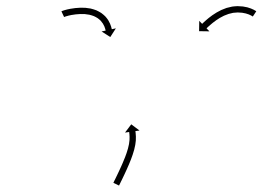

<svg xmlns="http://www.w3.org/2000/svg" viewBox="-20 -584 833 609"><path d="M176.9 -549C176.2 -548.8 175.5 -548.4 174.8 -548.1L183.3 -530C183.8 -530.2 184.3 -530.4 184.8 -530.6C184.8 -530.6 184.7 -530.6 184.6 -530.6C184.5 -530.6 184.5 -530.5 184.5 -530.5C186 -531.1 187.6 -531.7 189.2 -532.2C189.2 -532.2 189.2 -532.2 189.1 -532.2C189.1 -532.1 189 -532.1 189 -532.1C191.7 -532.9 194.3 -533.6 197 -534.3C197 -534.3 196.9 -534.3 196.9 -534.3C196.8 -534.3 196.8 -534.3 196.8 -534.3C200.3 -535.1 203.9 -535.9 207.4 -536.6C207.4 -536.6 207.4 -536.5 207.3 -536.5C207.3 -536.5 207.2 -536.5 207.2 -536.5C211.5 -537.2 215.7 -537.9 220 -538.4C220 -538.4 219.9 -538.4 219.9 -538.4C219.8 -538.4 219.8 -538.4 219.8 -538.4C224.6 -538.9 229.3 -539.2 234.1 -539.5C234.1 -539.5 234.1 -539.5 234 -539.5C234 -539.5 233.9 -539.5 233.9 -539.5C239 -539.6 244 -539.6 249.1 -539.4C249.1 -539.4 249 -539.4 248.9 -539.4C248.8 -539.4 248.6 -539.4 248.6 -539.4C253.8 -538.9 258.9 -538.2 263.9 -537.2C263.9 -537.2 263.8 -537.3 263.6 -537.3C263.5 -537.3 263.4 -537.3 263.4 -537.3C268.3 -536.1 273.2 -534.6 277.9 -532.8C277.9 -532.8 277.8 -532.9 277.6 -532.9C277.5 -533 277.3 -533.1 277.3 -533.1C281.7 -531.1 286 -528.8 290.1 -526.2C290.1 -526.2 290 -526.3 289.8 -526.4C289.7 -526.5 289.5 -526.6 289.5 -526.6C293.1 -524 296.5 -521.1 299.7 -518C299.7 -518 299.6 -518.1 299.5 -518.2C299.4 -518.4 299.2 -518.5 299.2 -518.5C301.9 -515.5 304.3 -512.3 306.5 -509C306.5 -509 306.5 -509.2 306.4 -509.3C306.3 -509.4 306.2 -509.5 306.2 -509.5C307.9 -506.6 309.5 -503.6 310.9 -500.5C310.9 -500.5 310.9 -500.6 310.8 -500.7C310.8 -500.8 310.8 -500.9 310.8 -500.9C311.7 -498.5 312.6 -496 313.4 -493.4C313.4 -493.4 313.4 -493.5 313.4 -493.6C313.4 -493.7 313.4 -493.7 313.4 -493.7C313.8 -492.1 314.3 -490.4 314.7 -488.7C314.7 -488.7 314.7 -488.8 314.7 -488.8C314.7 -488.8 314.7 -488.9 314.7 -488.9C314.8 -488.3 314.9 -487.6 315.1 -487L302.2 -484.2L329.8 -466.5L347.5 -494.1L334.6 -491.3C334.5 -491.9 334.3 -492.6 334.2 -493.3C334.2 -493.3 334.2 -493.3 334.2 -493.3C334.2 -493.4 334.1 -493.4 334.1 -493.4C333.7 -495.4 333.1 -497.3 332.6 -499.2C332.6 -499.2 332.6 -499.3 332.6 -499.4C332.5 -499.4 332.5 -499.5 332.5 -499.5C331.6 -502.5 330.5 -505.4 329.3 -508.3C329.3 -508.3 329.3 -508.4 329.2 -508.5C329.2 -508.6 329.2 -508.7 329.2 -508.7C327.5 -512.5 325.6 -516.1 323.5 -519.6C323.5 -519.6 323.4 -519.8 323.3 -519.9C323.3 -520 323.2 -520.2 323.2 -520.2C320.5 -524.2 317.5 -528.1 314.2 -531.7C314.2 -531.7 314.1 -531.8 314 -532C313.9 -532.1 313.8 -532.2 313.8 -532.2C309.9 -536 305.7 -539.5 301.4 -542.7C301.4 -542.7 301.2 -542.8 301.1 -542.9C300.9 -543 300.8 -543.1 300.8 -543.1C295.9 -546.2 290.8 -548.9 285.6 -551.3C285.6 -551.3 285.4 -551.3 285.3 -551.4C285.1 -551.5 285 -551.5 285 -551.5C279.5 -553.6 273.9 -555.3 268.2 -556.7C268.2 -556.7 268.1 -556.8 268 -556.8C267.8 -556.8 267.7 -556.9 267.7 -556.9C262 -558 256.2 -558.8 250.5 -559.3C250.5 -559.3 250.3 -559.3 250.2 -559.3C250.1 -559.3 250 -559.3 250 -559.3C244.5 -559.6 238.9 -559.6 233.4 -559.5C233.4 -559.5 233.3 -559.5 233.2 -559.4C233.2 -559.4 233.1 -559.4 233.1 -559.4C228 -559.2 222.8 -558.8 217.7 -558.3C217.7 -558.3 217.7 -558.3 217.6 -558.3C217.6 -558.2 217.5 -558.2 217.5 -558.2C212.9 -557.7 208.4 -557 203.9 -556.2C203.9 -556.2 203.8 -556.2 203.7 -556.2C203.7 -556.2 203.6 -556.2 203.6 -556.2C199.8 -555.5 196 -554.6 192.2 -553.8C192.2 -553.8 192.1 -553.7 192.1 -553.7C192 -553.7 192 -553.7 192 -553.7C189.1 -552.9 186.1 -552.1 183.2 -551.3C183.2 -551.3 183.2 -551.2 183.1 -551.2C183.1 -551.2 183 -551.2 183 -551.2C181.1 -550.6 179.1 -549.9 177.2 -549.2C177.2 -549.2 177.2 -549.1 177.1 -549.1C177 -549.1 176.9 -549 176.9 -549ZM780.3 -532.6C780.8 -532.3 781.3 -531.9 781.9 -531.6L792.9 -548.3C792.3 -548.6 791.7 -549 791.1 -549.4C791.1 -549.4 791.1 -549.4 791.1 -549.5C791 -549.5 791 -549.5 791 -549.5C789.2 -550.6 787.4 -551.6 785.6 -552.6C785.6 -552.6 785.6 -552.7 785.5 -552.7C785.4 -552.7 785.4 -552.8 785.4 -552.8C782.5 -554.2 779.6 -555.5 776.7 -556.7C776.7 -556.7 776.6 -556.8 776.5 -556.8C776.5 -556.8 776.4 -556.9 776.4 -556.9C772.6 -558.3 768.7 -559.6 764.8 -560.7C764.8 -560.7 764.7 -560.7 764.6 -560.7C764.5 -560.8 764.4 -560.8 764.4 -560.8C759.7 -561.9 755 -562.8 750.3 -563.5C750.3 -563.5 750.2 -563.5 750.1 -563.5C750 -563.5 749.9 -563.5 749.9 -563.5C744.6 -564.1 739.3 -564.4 734 -564.5C734 -564.5 733.9 -564.5 733.8 -564.5C733.7 -564.5 733.6 -564.5 733.6 -564.5C727.9 -564.3 722.2 -563.9 716.5 -563.1C716.5 -563.1 716.4 -563.1 716.3 -563C716.1 -563 716 -563 716 -563C710.2 -561.9 704.5 -560.5 698.9 -558.9C698.9 -558.9 698.8 -558.9 698.7 -558.8C698.6 -558.8 698.5 -558.8 698.5 -558.8C693 -556.9 687.6 -554.8 682.3 -552.4C682.3 -552.4 682.2 -552.4 682.1 -552.3C682 -552.3 682 -552.3 682 -552.3C676.9 -549.8 672 -547.2 667.2 -544.5C667.2 -544.5 667.1 -544.4 667.1 -544.4C667 -544.4 666.9 -544.3 666.9 -544.3C662.5 -541.6 658.2 -538.8 653.9 -535.9C653.9 -535.9 653.9 -535.9 653.8 -535.8C653.8 -535.8 653.7 -535.8 653.7 -535.8C650 -533.1 646.3 -530.3 642.7 -527.5C642.7 -527.5 642.6 -527.4 642.6 -527.4C642.6 -527.4 642.5 -527.4 642.5 -527.4C639.5 -524.9 636.5 -522.4 633.6 -519.9C633.6 -519.9 633.6 -519.9 633.5 -519.9C633.5 -519.8 633.5 -519.8 633.5 -519.8C631.3 -517.9 629 -515.9 626.8 -513.8C626.8 -513.8 626.8 -513.8 626.8 -513.8C626.8 -513.8 626.8 -513.8 626.8 -513.8C625.4 -512.5 624 -511.2 622.6 -509.8L622.6 -509.8L622.6 -509.8C622.1 -509.3 621.6 -508.9 621.1 -508.4L612 -517.9L611.5 -485.1L644.2 -484.6L635.1 -494.1C635.5 -494.5 636 -495 636.5 -495.4L636.5 -495.4L636.4 -495.4C637.8 -496.7 639.1 -497.9 640.4 -499.2C640.4 -499.2 640.4 -499.2 640.4 -499.1C640.4 -499.1 640.4 -499.1 640.4 -499.1C642.5 -501 644.6 -502.9 646.7 -504.8C646.7 -504.8 646.7 -504.8 646.7 -504.8C646.7 -504.8 646.6 -504.7 646.6 -504.7C649.4 -507.1 652.3 -509.5 655.1 -511.8C655.1 -511.8 655.1 -511.8 655.1 -511.8C655 -511.7 655 -511.7 655 -511.7C658.4 -514.4 661.9 -517 665.4 -519.5C665.4 -519.5 665.4 -519.5 665.3 -519.5C665.3 -519.4 665.2 -519.4 665.2 -519.4C669.2 -522.1 673.2 -524.7 677.4 -527.3C677.4 -527.3 677.3 -527.2 677.2 -527.2C677.2 -527.1 677.1 -527.1 677.1 -527.1C681.5 -529.7 686.1 -532 690.7 -534.3C690.7 -534.3 690.6 -534.2 690.5 -534.2C690.4 -534.2 690.3 -534.1 690.3 -534.1C695.1 -536.2 700 -538.1 705 -539.8C705 -539.8 704.9 -539.8 704.8 -539.8C704.7 -539.7 704.6 -539.7 704.6 -539.7C709.5 -541.2 714.6 -542.4 719.7 -543.4C719.7 -543.4 719.6 -543.3 719.4 -543.3C719.3 -543.3 719.2 -543.3 719.2 -543.3C724.1 -543.9 729.1 -544.4 734.1 -544.5C734.1 -544.5 734 -544.5 733.9 -544.5C733.8 -544.5 733.6 -544.5 733.6 -544.5C738.4 -544.4 743.1 -544.1 747.8 -543.6C747.8 -543.6 747.7 -543.7 747.6 -543.7C747.5 -543.7 747.4 -543.7 747.4 -543.7C751.5 -543.1 755.6 -542.3 759.7 -541.3C759.7 -541.3 759.6 -541.4 759.5 -541.4C759.4 -541.4 759.3 -541.4 759.3 -541.4C762.7 -540.5 766 -539.4 769.3 -538.2C769.3 -538.2 769.2 -538.2 769.1 -538.2C769.1 -538.3 769 -538.3 769 -538.3C771.4 -537.3 773.9 -536.2 776.3 -534.9C776.3 -534.9 776.2 -535 776.1 -535C776.1 -535 776 -535.1 776 -535.1C777.5 -534.3 779 -533.4 780.4 -532.5C780.4 -532.5 780.4 -532.5 780.4 -532.6C780.3 -532.6 780.3 -532.6 780.3 -532.6ZM340.5 -6C340.2 -5.4 339.9 -4.8 339.6 -4.2L357.6 4.6C357.9 4 358.2 3.4 358.4 2.8C359.3 1.1 360.1 -0.5 360.9 -2.2C362.2 -4.8 363.5 -7.5 364.7 -10.1L364.8 -10.1L364.8 -10.1C366.4 -13.5 368 -16.9 369.7 -20.3L369.7 -20.3L369.7 -20.3C371.6 -24.4 373.6 -28.4 375.5 -32.5L375.5 -32.5L375.5 -32.5C377.6 -37.1 379.7 -41.6 381.8 -46.2C381.8 -46.2 381.8 -46.2 381.8 -46.2C381.8 -46.2 381.8 -46.2 381.8 -46.2C384 -51.2 386.2 -56.1 388.3 -61C388.3 -61 388.3 -61 388.3 -61.1C388.4 -61.1 388.4 -61.1 388.4 -61.1C390.5 -66.2 392.6 -71.4 394.7 -76.6C394.7 -76.6 394.7 -76.6 394.7 -76.6C394.7 -76.7 394.8 -76.7 394.8 -76.7C396.8 -81.9 398.7 -87.2 400.5 -92.5C400.5 -92.5 400.6 -92.5 400.6 -92.6C400.6 -92.6 400.6 -92.7 400.6 -92.7C402.3 -97.9 403.9 -103.1 405.4 -108.4C405.4 -108.4 405.4 -108.5 405.4 -108.5C405.5 -108.6 405.5 -108.6 405.5 -108.6C406.8 -113.7 407.9 -118.7 408.9 -123.8C408.9 -123.8 408.9 -123.9 408.9 -124C409 -124 409 -124.1 409 -124.1C409.7 -128.8 410.3 -133.5 410.8 -138.2C410.8 -138.2 410.8 -138.3 410.8 -138.4C410.8 -138.5 410.8 -138.6 410.8 -138.6C411 -142.6 411.1 -146.6 411 -150.6C411 -150.6 411 -150.7 411 -150.7C411 -150.8 411 -150.8 411 -150.8C410.8 -153.9 410.7 -156.9 410.4 -160C410.4 -160 410.4 -160 410.4 -160.1C410.4 -160.1 410.4 -160.2 410.4 -160.2C410.2 -162.1 410 -164.1 409.8 -166C409.8 -166 409.8 -166.1 409.7 -166.1C409.7 -166.1 409.7 -166.1 409.7 -166.1C409.6 -166.8 409.6 -167.5 409.5 -168.2L422.5 -170L396.3 -189.7L376.6 -163.5L389.7 -165.3C389.8 -164.7 389.8 -164.1 389.9 -163.4C389.9 -163.4 389.9 -163.4 389.9 -163.5C389.9 -163.5 389.9 -163.5 389.9 -163.5C390.1 -161.7 390.3 -160 390.5 -158.2C390.5 -158.2 390.5 -158.2 390.5 -158.3C390.5 -158.3 390.5 -158.4 390.5 -158.4C390.7 -155.6 390.9 -152.8 391 -150C391 -150 391 -150.1 391 -150.1C391 -150.2 391 -150.2 391 -150.2C391 -146.7 391 -143.1 390.8 -139.6C390.8 -139.6 390.8 -139.7 390.8 -139.8C390.8 -139.9 390.8 -139.9 390.8 -139.9C390.5 -135.7 389.9 -131.5 389.2 -127.3C389.2 -127.3 389.2 -127.4 389.3 -127.5C389.3 -127.6 389.3 -127.6 389.3 -127.6C388.4 -122.9 387.3 -118.2 386.1 -113.6C386.1 -113.6 386.1 -113.6 386.1 -113.7C386.2 -113.8 386.2 -113.8 386.2 -113.8C384.8 -108.8 383.2 -103.9 381.6 -98.9C381.6 -98.9 381.6 -99 381.6 -99C381.6 -99 381.7 -99.1 381.7 -99.1C379.9 -94 378 -88.9 376.1 -83.8C376.1 -83.8 376.1 -83.9 376.1 -83.9C376.1 -83.9 376.1 -84 376.1 -84C374.1 -78.9 372.1 -73.9 369.9 -68.9C369.9 -68.9 369.9 -68.9 370 -68.9C370 -68.9 370 -69 370 -69C367.9 -64.1 365.7 -59.3 363.6 -54.4C363.6 -54.4 363.6 -54.5 363.6 -54.5C363.6 -54.5 363.6 -54.5 363.6 -54.5C361.5 -50 359.5 -45.5 357.4 -41L357.4 -41L357.4 -41C355.5 -37 353.6 -33 351.7 -29L351.7 -29L351.7 -29C350 -25.6 348.4 -22.2 346.8 -18.8L346.8 -18.8L346.8 -18.8C345.5 -16.2 344.2 -13.6 342.9 -11C342.1 -9.3 341.3 -7.6 340.5 -6Z"/></svg>

Font: FRB American Cursive Just Arrows Extralight
Style: Italic
Weight: 200
Italic angle: -25°
Version: Version 2.0;Modular Font Editor K font №1